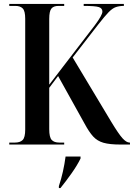

<svg xmlns="http://www.w3.org/2000/svg" viewBox="-20 -734 680 975"><path d="M27 0V-10H56Q82 -10 95 -23Q108 -36 108 -76V-639Q108 -678 95.5 -691Q83 -704 58 -704H27V-714H306V-704H277Q252 -704 241 -690.5Q230 -677 230 -638V-304L461 -605Q500 -657 500 -675Q500 -692 482 -698Q464 -704 405 -704V-714H609V-704Q586 -704 568.5 -698Q551 -692 531.5 -672Q512 -652 480 -611L349 -442L544 -117Q582 -54 602 -32Q622 -10 638 -10H640V0H592Q537 0 505.5 -9Q474 -18 453 -41Q432 -64 409 -107L275 -348L230 -288V-78Q230 -37 242.5 -23.5Q255 -10 281 -10H306V0ZM279 211Q291 175 299.5 137Q308 99 313 61H389V71Q372 106 342.5 147.5Q313 189 287 221H279Z"/></svg>

Font: Noto Serif Display Condensed SemiBold
Style: Regular
Weight: 600
Width: 3
Designer: Monotype Design Team
Foundry: Monotype Imaging Inc.
Version: Version 2.009